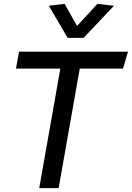

<svg xmlns="http://www.w3.org/2000/svg" viewBox="-20 -979 686 999"><path d="M646 -710 620 -622H395L285 0H184L294 -622H63L79 -710ZM332 -782 234 -949 316 -959 381 -844 487 -959 573 -949 415 -782Z"/></svg>

Font: Livvic Medium
Style: Italic
Weight: 500
Italic angle: -10°
Designer: Jacques Le Bailly, Baron von Fonthausen
Version: Version 1.001; ttfautohint (v1.8.2)